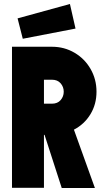

<svg xmlns="http://www.w3.org/2000/svg" viewBox="-20 -940 523 961"><path d="M40 -706H240Q302 -706 353 -676Q404 -646 433.5 -594.5Q463 -543 463 -481Q463 -418 432.5 -368Q402 -318 350 -291L455 1H289L203 -265H200V0H40ZM240 -421Q268 -421 283.5 -439Q299 -457 299 -481Q299 -505 283.5 -523Q268 -541 240 -541H200V-421ZM68 -848 330 -920 358 -797 94 -746Z"/></svg>

Font: Lineal Heavy
Style: Regular
Weight: 900
Designer: Created by Frank Adebiaye with contributions from Anton Moglia & Ariel Martín Pérez
Created by Frank ADEBIAYE with FontF
Foundry: Velvetyne Type Foundry
Version: Version 2.000